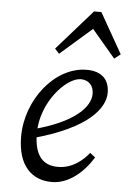

<svg xmlns="http://www.w3.org/2000/svg" viewBox="-54 -783 562 836"><g transform="rotate(5 227.5 -365.0)"><path d="M204 13C277 13 341 -42 383 -110L360 -128C333 -94 288 -55 225 -55C160 -55 121 -94 121 -194C121 -327 227 -444 292 -444C325 -444 348 -422 348 -385C348 -328 283 -255 96 -207L100 -169C347 -235 413 -330 413 -395C413 -454 378 -487 314 -487C175 -487 54 -334 54 -173C54 -45 117 13 204 13ZM428 -546 455 -567 355 -743H323L168 -567L187 -546L352 -690H306L428 -546Z"/></g></svg>

Font: Source Serif Variable
Style: Italic
Weight: 389
Italic angle: -12°
Designer: Frank Grießhammer
Foundry: Adobe Systems Incorporated
Version: Version 3.001;hotconv 1.0.111;makeotfexe 2.5.65597